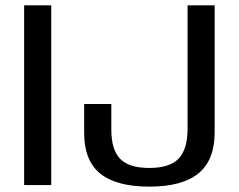

<svg xmlns="http://www.w3.org/2000/svg" viewBox="-20 -695 899 721"><path d="M70.6 0H172.4V-675H70.6ZM541.1 5.8Q664.7 5.8 725.4 -44.1Q786.1 -93.9 786.1 -197.7V-675H684.4V-211.8Q684.4 -134.6 650.9 -99.4Q617.4 -64.3 540.9 -64.3Q463.9 -64.3 430.9 -98.9Q398 -133.5 398 -208.2V-304.5H296V-196.4Q296 -91.3 356.9 -42.7Q417.7 5.8 541.1 5.8Z"/></svg>

Font: Anybody Thin
Style: Regular
Weight: 100
Designer: Tyler Finck
Foundry: Etcetera Type Company
Version: Version 1.114;gftools[0.9.25]